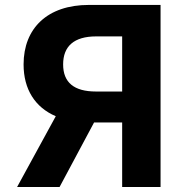

<svg xmlns="http://www.w3.org/2000/svg" viewBox="-20 -747 725 767"><path d="M621.4 0V-727.3H334.9C169.7 -727.3 74.2 -634.2 74.2 -489.7C74.2 -390.3 120 -318.2 202.8 -282.7L48.3 0H218L355.8 -257.8H468V0ZM232.2 -489.7C232.2 -562.1 275.6 -601.6 364.3 -601.6H468V-381.4H363.6C275.6 -381.4 232.2 -417.6 232.2 -489.7Z"/></svg>

Font: Magic Ui Pro
Style: Bold
Weight: 700
Designer: Stefan Endress, Andreas Faust
Version: Version 1.000;FEAKit 1.0